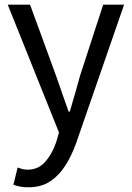

<svg xmlns="http://www.w3.org/2000/svg" viewBox="-20 -563 561 817"><path d="M101 234Q82 234 66 231Q50 228 37 223L55 150Q63 153 74 156Q85 159 97 159Q143 159 172.5 125.5Q202 92 219 42L231 1L13 -543H108L218 -242Q231 -206 244.5 -166Q258 -126 272 -88H277Q288 -126 299.5 -165.5Q311 -205 321 -242L419 -543H508L304 46Q285 99 258 141.5Q231 184 193 209Q155 234 101 234Z"/></svg>

Font: Noto Sans JP Thin
Style: Regular
Weight: 400
Version: Version 2.004-H2;hotconv 1.0.118;makeotfexe 2.5.65603